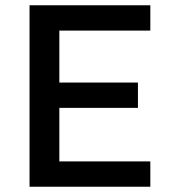

<svg xmlns="http://www.w3.org/2000/svg" viewBox="-20 -708 646 728"><path d="M92 0V-688H550V-592H205V-395H503V-299H205V-96H550V0Z"/></svg>

Font: Saira Medium
Style: Regular
Weight: 500
Designer: Hector Gatti with collaboration of the Omnibus-Type team
Foundry: Omnibus-Type
Version: Version 1.100; ttfautohint (v1.8.3)